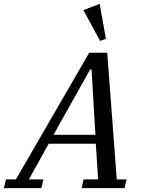

<svg xmlns="http://www.w3.org/2000/svg" viewBox="-72 -970 740 990"><path d="M-41 -45H10L388 -698H481L530 -45H581L570 0H349L359 -45H434L422 -229H179L77 -45H152L141 0H-52ZM204 -275H420L400 -612H393ZM358 -918 442 -950 474 -770 444 -759Z"/></svg>

Font: IBM Plex Serif Text
Style: Italic
Weight: 450
Italic angle: -14°
Designer: Mike Abbink, Paul van der Laan, Pieter van Rosmalen
Foundry: Bold Monday
Version: Version 3.001